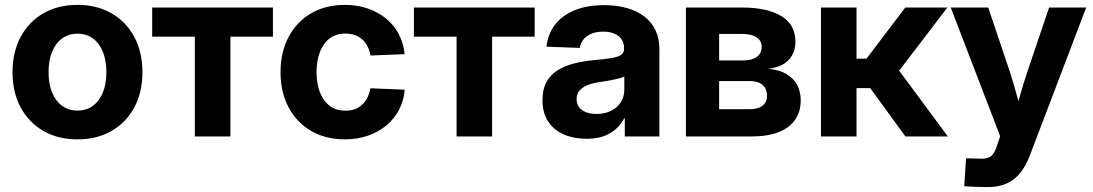

<svg xmlns="http://www.w3.org/2000/svg" viewBox="-20 -553 4429 778"><path d="M293.9 11.7Q214.8 11.7 155.8 -22.5Q96.7 -56.6 63.7 -117.7Q30.8 -178.7 30.8 -260.3Q30.8 -342.3 63.7 -403.6Q96.7 -464.8 155.8 -499Q214.8 -533.2 293.9 -533.2Q373 -533.2 432.1 -499Q491.2 -464.8 524.2 -403.6Q557.1 -342.3 557.1 -260.3Q557.1 -178.7 524.2 -117.7Q491.2 -56.6 432.1 -22.5Q373 11.7 293.9 11.7ZM293.9 -105Q330.1 -105 356.2 -124Q382.3 -143.1 396.7 -178Q411.1 -212.9 411.1 -260.3Q411.1 -308.6 396.7 -343.5Q382.3 -378.4 356.2 -397.5Q330.1 -416.5 293.9 -416.5Q258.3 -416.5 231.9 -397.5Q205.6 -378.4 191.2 -343.5Q176.8 -308.6 176.8 -260.3Q176.8 -212.9 191.2 -178Q205.6 -143.1 231.9 -124Q258.3 -105 293.9 -105Z M769.5 0V-404.3H596.7V-522.5H1085.9V-404.3H913.6V0Z M1377.4 11.7Q1298.8 11.7 1240.2 -22.7Q1181.6 -57.1 1149.2 -118.4Q1116.7 -179.7 1116.7 -260.3Q1116.7 -341.3 1149.2 -402.8Q1181.6 -464.4 1240.2 -498.8Q1298.8 -533.2 1377.4 -533.2Q1427.7 -533.2 1470.2 -518.6Q1512.7 -503.9 1544.7 -477.5Q1576.7 -451.2 1595.9 -414.6Q1615.2 -377.9 1619.6 -333.5L1481 -328.1Q1478 -348.1 1469.7 -364.5Q1461.4 -380.9 1448.5 -392.6Q1435.5 -404.3 1418.2 -410.6Q1400.9 -417 1379.4 -417Q1342.3 -417 1316.4 -397.7Q1290.5 -378.4 1276.6 -343.3Q1262.7 -308.1 1262.7 -260.3Q1262.7 -213.4 1276.6 -178.2Q1290.5 -143.1 1316.4 -123.8Q1342.3 -104.5 1379.4 -104.5Q1400.9 -104.5 1418 -110.8Q1435.1 -117.2 1447.8 -129.2Q1460.4 -141.1 1468.8 -157.7Q1477.1 -174.3 1481 -195.3L1620.1 -189.5Q1616.2 -145 1597.2 -108.4Q1578.1 -71.8 1545.9 -44.9Q1513.7 -18.1 1470.9 -3.2Q1428.2 11.7 1377.4 11.7Z M1830.1 0V-404.3H1657.2V-522.5H2146.5V-404.3H1974.1V0Z M2356.4 9.3Q2305.2 9.3 2264.9 -8.1Q2224.6 -25.4 2201.4 -60.3Q2178.2 -95.2 2178.2 -147Q2178.2 -191.4 2194.3 -220.7Q2210.4 -250 2238.8 -267.8Q2267.1 -285.6 2303.7 -295.2Q2340.3 -304.7 2380.4 -308.6Q2427.7 -313 2455.8 -317.4Q2483.9 -321.8 2496.3 -330.3Q2508.8 -338.9 2508.8 -355.5V-358.4Q2508.8 -378.9 2498.8 -393.6Q2488.8 -408.2 2470 -416.5Q2451.2 -424.8 2424.3 -424.8Q2397.5 -424.8 2377 -416.5Q2356.4 -408.2 2344.5 -393.3Q2332.5 -378.4 2329.6 -358.9L2194.3 -363.8Q2200.2 -416 2229.5 -453.6Q2258.8 -491.2 2309.1 -511.7Q2359.4 -532.2 2427.7 -532.2Q2478.5 -532.2 2520 -520.5Q2561.5 -508.8 2591.1 -486.1Q2620.6 -463.4 2636.2 -430.2Q2651.9 -397 2651.9 -353.5V0H2511.7V-73.2H2509.3Q2495.6 -48.3 2475.1 -29.8Q2454.6 -11.2 2425.5 -1Q2396.5 9.3 2356.4 9.3ZM2396.5 -91.3Q2431.2 -91.3 2456.8 -104.2Q2482.4 -117.2 2496.1 -139.6Q2509.8 -162.1 2509.8 -189.9V-243.2Q2503.9 -239.7 2492.9 -236.6Q2481.9 -233.4 2467.8 -230.5Q2453.6 -227.5 2437.5 -224.9Q2421.4 -222.2 2405.3 -219.7Q2380.4 -215.8 2360.1 -207.8Q2339.8 -199.7 2328.1 -185.8Q2316.4 -171.9 2316.4 -150.9Q2316.4 -132.3 2326.4 -118.9Q2336.4 -105.5 2354.5 -98.4Q2372.6 -91.3 2396.5 -91.3Z M2759.3 0V-522.5H2987.3Q3087.4 -522.5 3145.3 -488.3Q3203.1 -454.1 3203.1 -383.8Q3203.1 -339.8 3176.3 -310.8Q3149.4 -281.7 3093.3 -273.9Q3137.2 -270.5 3166.5 -253.2Q3195.8 -235.8 3210.2 -208.5Q3224.6 -181.2 3224.6 -147Q3224.6 -101.1 3202.1 -68.1Q3179.7 -35.2 3135 -17.6Q3090.3 0 3023.4 0ZM2894 -110.4H3018.6Q3051.3 -110.4 3069.6 -124.5Q3087.9 -138.7 3087.9 -165Q3087.9 -193.8 3069.6 -209.2Q3051.3 -224.6 3018.6 -224.6H2894ZM2894 -308.1H2992.2Q3027.3 -308.1 3046.9 -322.8Q3066.4 -337.4 3066.4 -363.3Q3066.4 -388.2 3045.7 -401.9Q3024.9 -415.5 2987.3 -415.5H2894Z M3306.6 0V-522.5H3450.7V-315.4H3491.2L3648.4 -522.5H3818.8L3623.5 -266.6L3820.8 0H3648.9L3506.3 -195.8H3450.7V0Z M3887.2 201.7 3894.5 88.4 3949.7 89.8Q3969.7 91.3 3983.2 86.4Q3996.6 81.5 4005.6 68.8Q4014.6 56.2 4020.5 34.7L4032.7 -1L3832.5 -522.5H3984.4L4072.3 -261.2Q4087.4 -214.4 4100.3 -166.7Q4113.3 -119.1 4126.5 -70.8H4087.4Q4100.1 -119.1 4113.5 -166.7Q4127 -214.4 4142.6 -261.2L4231 -522.5H4381.3L4153.3 76.2Q4137.2 119.1 4113.8 147.9Q4090.3 176.8 4058.1 190.9Q4025.9 205.1 3982.4 205.1Q3958 205.1 3933.3 204.1Q3908.7 203.1 3887.2 201.7Z"/></svg>

Font: Inter 28pt
Style: Bold
Weight: 700
Designer: Rasmus Andersson
Foundry: rsms
Version: Version 4.001;git-66647c0bb